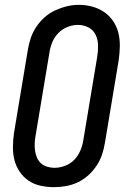

<svg xmlns="http://www.w3.org/2000/svg" viewBox="-20 -766 540 794"><path d="M203 8Q175 8 147.5 2Q120 -4 98 -19Q76 -34 61 -56.5Q46 -79 39.5 -105Q33 -131 33.5 -160Q34 -189 38 -217L95 -559Q99 -584 107 -608Q115 -632 129.5 -654Q144 -676 164 -694Q184 -712 208 -723Q232 -734 256.5 -740Q281 -746 306 -746Q335 -746 362 -738.5Q389 -731 411 -716Q433 -701 448 -678.5Q463 -656 469.5 -630Q476 -604 475.5 -575Q475 -546 471 -518L414 -176Q410 -151 402 -127Q394 -103 379.5 -81Q365 -59 345 -41Q325 -23 301.5 -12Q278 -1 253 3.5Q228 8 203 8ZM205 -72Q227 -72 249.5 -80.5Q272 -89 288 -106Q304 -123 313 -145Q322 -167 325 -189L382 -531Q386 -555 385.5 -578.5Q385 -602 375.5 -622Q366 -642 346 -652.5Q326 -663 302 -663Q280 -663 258 -654Q236 -645 220 -628Q204 -611 195.5 -589.5Q187 -568 184 -546L127 -204Q124 -188 123.5 -172.5Q123 -157 125 -142.5Q127 -128 133 -114Q139 -100 149.5 -90.5Q160 -81 175 -76.5Q190 -72 205 -72Z"/></svg>

Font: Iosevka Slab Medium Oblique
Style: Regular
Weight: 500
Italic angle: -9°
Monospace: yes
Designer: Belleve Invis
Foundry: Belleve Invis
Version: Version 11.1.1; ttfautohint (v1.8.3)